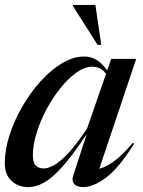

<svg xmlns="http://www.w3.org/2000/svg" viewBox="-20 -752 584 783"><path d="M279 -37 334 -206Q276.5 -119 234.2 -72Q192 -25 159 -7Q126 11 96 11Q54 11 26.8 -14.5Q-0.5 -40 -0.5 -86.5Q-0.5 -140.5 18.8 -200.5Q38 -260.5 70.8 -317.2Q103.5 -374 145.2 -420.2Q187 -466.5 232.8 -494Q278.5 -521.5 323.5 -521.5Q379 -521.5 417 -464.5L433.5 -512H535.5L385 -64Q408.5 -68.5 443 -93Q477.5 -117.5 522 -169.5L527 -166Q465.5 -67.5 413.2 -28.2Q361 11 320 11Q293.5 11 282.5 -2Q271.5 -15 279 -37ZM114 -119Q114 -89 126 -77Q138 -65 158.5 -65Q176.5 -65 201.5 -79Q226.5 -93 259.5 -128.5Q292.5 -164 335 -227.5L412.5 -451Q400.5 -467 386.5 -473.5Q372.5 -480 355.5 -480Q325 -480 291.8 -456.2Q258.5 -432.5 226.8 -393Q195 -353.5 169.5 -305.8Q144 -258 129 -209.2Q114 -160.5 114 -119ZM393 -569H378L277 -728L278 -732H369Z"/></svg>

Font: Newsreader Display Medium
Style: Italic
Weight: 500
Italic angle: -17°
Designer: Hugues Gentile
Foundry: Production Type
Version: Version 1.001